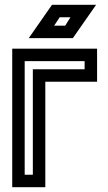

<svg xmlns="http://www.w3.org/2000/svg" viewBox="-20 -781 449 801"><path d="M31 -578H385V-440H169V0H31ZM83 -52H117V-492H333V-526H83ZM197 -761H381L284 -622H100ZM274 -709H229L206 -674H252Z"/></svg>

Font: Aurach Bi
Style: Regular
Weight: 400
Designer: Peter Wiegel
Foundry: Peter Wiegel
Version: Version 1.002